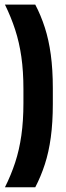

<svg xmlns="http://www.w3.org/2000/svg" viewBox="-20 -696 286 836"><path d="M82 -308Q82 -385.5 73 -448.5Q64 -511.5 46 -566.8Q28 -622 1.5 -676H133.5Q158 -629.5 175.2 -576Q192.5 -522.5 201.2 -457.8Q210 -393 210 -312V-243.5Q210 -162.5 201.2 -98Q192.5 -33.5 175.2 19.5Q158 72.5 133.5 119.5H1.5Q28 66.5 46 11.8Q64 -43 73 -106.5Q82 -170 82 -247.5Z"/></svg>

Font: Anek Latin Condensed
Style: Bold
Weight: 700
Width: 3
Designer: Yesha Goshar
Foundry: Ek Type
Version: Version 1.003